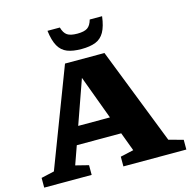

<svg xmlns="http://www.w3.org/2000/svg" viewBox="-130 -1063 1185 1192"><g transform="rotate(-15 463.0 -467.5)"><path d="M829 -88 921.5 -62.5V0H517V-62.5L602 -81.5L557 -202H271.5L229.5 -83.5L313 -62.5V0H8V-62.5L92 -81.5L332 -710.5H585.5ZM311 -315.5H515L410.5 -597.5ZM455 -870Q499 -870 520 -884.2Q541 -898.5 551 -935H630.5Q622.5 -871 602.2 -835.2Q582 -799.5 546 -785.2Q510 -771 455 -771Q400 -771 364 -785.2Q328 -799.5 307.8 -835.2Q287.5 -871 279.5 -935H359Q369 -898.5 390 -884.2Q411 -870 455 -870Z"/></g></svg>

Font: Newsreader Caption
Style: Bold
Weight: 700
Designer: Hugues Gentile
Foundry: Production Type
Version: Version 1.001